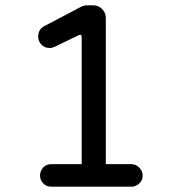

<svg xmlns="http://www.w3.org/2000/svg" viewBox="-20 -732 653 724"><path d="M173 -28Q155 -28 143 -40.5Q131 -53 131 -70Q131 -87 142.5 -100Q154 -113 173 -113H288V-591Q288 -606 274 -598L189 -557Q177 -551 167 -551Q149 -551 136.5 -563.5Q124 -576 124 -594Q124 -623 150 -635L283 -705Q289 -709 296.5 -710.5Q304 -712 311 -712H331Q351 -712 365 -698Q379 -684 379 -664V-113H475Q492 -113 505 -100Q518 -87 518 -70Q518 -52 505 -40Q492 -28 475 -28Z"/></svg>

Font: Huninn
Style: Regular
Weight: 400
Designer: justfont
Foundry: justfont
Version: Version 1.003